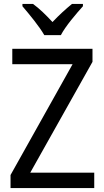

<svg xmlns="http://www.w3.org/2000/svg" viewBox="-20 -964 535 984"><path d="M207 -784H292C315 -829 370 -893 405 -932V-944H349C315 -916 284 -888 249 -851C217 -886 181 -921 149 -944H95V-932C131 -890 182 -828 207 -784ZM463 0V-79H135L454 -647V-714H43V-635H352L34 -67V0Z"/></svg>

Font: Noto Sans Bengali SemiCondensed
Style: Regular
Weight: 400
Width: 4
Designer: Jelle Bosma - Monotype Design Team
Foundry: Monotype Imaging Inc.
Version: Version 2.003